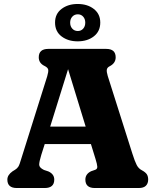

<svg xmlns="http://www.w3.org/2000/svg" viewBox="-20 -946 784 966"><path d="M253 -42.5Q253 0 205 0H64.5Q17 0 17 -42.5Q17 -65.5 43 -84L56 -92Q66.5 -98.5 72.5 -108Q78.5 -117.5 87.5 -149L217.5 -562Q224.5 -585.5 222.5 -595.8Q220.5 -606 204.5 -614Q175 -628 175 -657.5Q175 -700 223 -700H514.5Q562 -700 562 -657.5Q562 -628 531.5 -612.5Q519.5 -606.5 517.5 -596Q515.5 -585.5 522 -564L646 -173Q658.5 -133.5 667.8 -115.8Q677 -98 693.5 -89.5Q712 -79.5 718.8 -69Q725.5 -58.5 725.5 -42.5Q725.5 -23 714 -11.5Q702.5 0 678 0H457Q409.5 0 409.5 -42.5Q409.5 -70.5 438.5 -84.5L460 -92Q470 -96 469.5 -107.5Q469 -119 460.5 -146.5L437.5 -221H205L187.5 -166Q177 -131.5 177.2 -117Q177.5 -102.5 201 -91L223.5 -83.5Q253 -70 253 -42.5ZM232.5 -309H411L322.5 -598ZM370.5 -738Q322.5 -738 289.8 -762.8Q257 -787.5 257 -832.5Q257 -876.5 289.8 -901.2Q322.5 -926 370.5 -926Q420 -926 452.2 -900.8Q484.5 -875.5 484.5 -832.5Q484.5 -788.5 452.2 -763.2Q420 -738 370.5 -738ZM371.5 -874Q354.5 -874 343.8 -862.2Q333 -850.5 333 -832Q333 -813.5 343.8 -801.8Q354.5 -790 371.5 -790Q388 -790 398.5 -801.8Q409 -813.5 409 -832Q409 -850.5 398.5 -862.2Q388 -874 371.5 -874Z"/></svg>

Font: Fraunces 72pt S100
Style: Bold
Weight: 700
Version: Version 1.000; ttfautohint (v1.8.3)